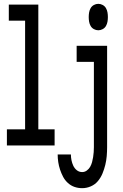

<svg xmlns="http://www.w3.org/2000/svg" viewBox="-20 -759 640 1002"><path d="M16 0V-84H111V-651H26V-735H180V-84H265V0ZM493 -601Q481 -601 470 -607Q459 -613 453 -623.5Q447 -634 445 -646Q443 -658 443 -670Q443 -682 445 -694Q447 -706 453 -716.5Q459 -727 470 -733Q481 -739 493 -739Q505 -739 516 -733Q527 -727 533 -716.5Q539 -706 541 -694Q543 -682 543 -670Q543 -658 541 -646Q539 -634 533 -623.5Q527 -613 516 -607Q505 -601 493 -601ZM409 223Q388 223 369 216.5Q350 210 334.5 196Q319 182 309.5 164Q300 146 293.5 126.5Q287 107 284 87Q281 67 281 47H350Q350 62 353 77Q356 92 362.5 106Q369 120 381 129.5Q393 139 409 139Q422 139 433 131Q444 123 450.5 111.5Q457 100 460.5 87Q464 74 466 61Q468 48 469 35Q470 22 470 9V-436H380V-520H539V9Q539 32 537 55.5Q535 79 529.5 101.5Q524 124 515 146Q506 168 491 186Q476 204 454 213.5Q432 223 409 223Z"/></svg>

Font: Iosevka Fixed Medium Extended
Style: Regular
Weight: 500
Width: 7
Monospace: yes
Designer: Belleve Invis
Foundry: Belleve Invis
Version: Version 24.1.1; ttfautohint (v1.8.4)